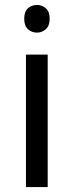

<svg xmlns="http://www.w3.org/2000/svg" viewBox="-20 -757 298 777"><path d="M173 -536V0H85V-536ZM130 -737Q150 -737 165.5 -723.5Q181 -710 181 -681Q181 -653 165.5 -639Q150 -625 130 -625Q108 -625 93 -639Q78 -653 78 -681Q78 -710 93 -723.5Q108 -737 130 -737Z"/></svg>

Font: mlyalm115
Style: Regular
Weight: 400
Designer: Jelle Bosma - Monotype Design Team
Foundry: Monotype Imaging Inc.
Version: Version 2.103